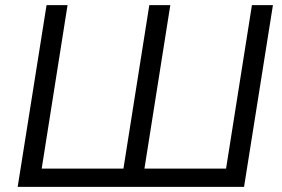

<svg xmlns="http://www.w3.org/2000/svg" viewBox="-20 -725 1093 745"><path d="M48.6 0 160.6 -705H242.1L141.8 -70.9H459L559.3 -705H640.8L540.5 -70.9H857.2L957.5 -705H1039L927 0Z"/></svg>

Font: Nunito Sans 12pt ExtraLight
Style: Italic
Weight: 200
Italic angle: -9°
Designer: Vernon Adams
Foundry: Vernon Adams
Version: Version 3.101;gftools[0.9.27]